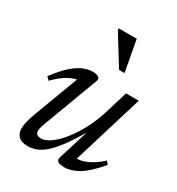

<svg xmlns="http://www.w3.org/2000/svg" viewBox="-165 -775 817 888"><g transform="rotate(30 243.0 -331.0)"><path d="M271 -18 325.5 -194H329Q292 -130 262.2 -89.5Q232.5 -49 207.5 -27.5Q182.5 -6 160.5 2Q138.5 10 116.5 10Q81.5 10 66 -5.8Q50.5 -21.5 50.5 -48Q50.5 -64 55.8 -85.2Q61 -106.5 71 -133.5L168.5 -393.5L181.5 -373Q164.5 -374 142.2 -366Q120 -358 96.2 -341.5Q72.5 -325 49.5 -300.5L33.5 -315.5Q68.5 -363 98.5 -389.8Q128.5 -416.5 155.2 -427.8Q182 -439 206 -439Q227.5 -439 237.2 -431.8Q247 -424.5 242 -410.5L130 -111Q126.5 -100.5 124.2 -91.5Q122 -82.5 122 -75.5Q122 -64 129.2 -57.8Q136.5 -51.5 152.5 -51.5Q173.5 -51.5 200.8 -70.5Q228 -89.5 256 -124Q284 -158.5 309 -205Q334 -251.5 351 -306L388.5 -429H456.5L338 -40L338.5 -54.5Q354.5 -52.5 375.8 -59Q397 -65.5 420.8 -80Q444.5 -94.5 467 -115.5L480.5 -100Q427 -36.5 387 -13.2Q347 10 313.5 10Q286 10 276.5 3Q267 -4 271 -18ZM335.5 -507H306L209 -664V-672.5H305Z"/></g></svg>

Font: Newsreader 20pt
Style: Italic
Weight: 400
Italic angle: -17°
Version: Version 1.003